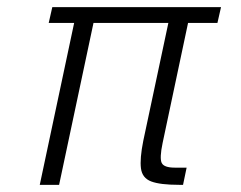

<svg xmlns="http://www.w3.org/2000/svg" viewBox="-20 -516 672 536"><path d="M91 0 187 -452H116L126 -496H597L587 -452H505L434 -117Q425 -74 431.5 -61Q438 -48 468 -48H501L491 0H480Q427 0 402 -9.5Q377 -19 373.5 -46Q370 -73 380 -123L450 -452H241L145 0Z"/></svg>

Font: Atkinson Hyperlegible Mono ExtraLight
Style: Italic
Weight: 200
Italic angle: -12°
Monospace: yes
Designer: Elliott Scott, Megan Eiswerth, Linus Boman, Theodore Petrosky, Letters from Sweden
Foundry: Applied Design Works, Letters from Sweden
Version: Version 2.001